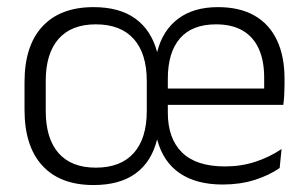

<svg xmlns="http://www.w3.org/2000/svg" viewBox="-20 -520 883 552"><path d="M249 12Q153 12 101.8 -43.8Q50.5 -99.5 50.5 -204.5V-284Q50.5 -388.5 102 -444Q153.5 -499.5 249 -499.5Q324 -499.5 369.5 -466.2Q415 -433 431.5 -371H432Q447.5 -432.5 492 -466Q536.5 -499.5 606.5 -499.5Q669.5 -499.5 712 -475Q754.5 -450.5 776.2 -404.5Q798 -358.5 798 -294V-276.5Q798 -262 797.2 -247.5Q796.5 -233 794.5 -218.5H739Q739.5 -240.5 739.5 -260.2Q739.5 -280 739.5 -296.5Q739.5 -345.5 724 -379.8Q708.5 -414 677.8 -432Q647 -450 601 -450Q532.5 -450 497.5 -409.8Q462.5 -369.5 462.5 -293.5V-243.5V-235.5V-196Q462.5 -122 503.2 -81.8Q544 -41.5 627 -41.5Q673 -41.5 713.8 -54.8Q754.5 -68 789.5 -91.5L784 -37Q753 -15.5 711.5 -2.5Q670 10.5 620 10.5Q544.5 10.5 496.8 -22Q449 -54.5 432 -118.5H431.5Q415.5 -54.5 369.8 -21.2Q324 12 249 12ZM781 -218.5H433.5V-265.5H781ZM255.5 -38Q327 -38 364.5 -80Q402 -122 402 -201V-287Q402 -366 364.5 -408Q327 -450 255.5 -450Q185 -450 148.2 -408Q111.5 -366 111.5 -287.5V-201Q111.5 -122 148.2 -80Q185 -38 255.5 -38Z"/></svg>

Font: Anek Devanagari Light
Style: Regular
Weight: 300
Designer: Kailash Malviya (Devanagari) & Yesha Goshar (Latin)
Foundry: Ek Type
Version: Version 1.003